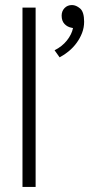

<svg xmlns="http://www.w3.org/2000/svg" viewBox="-20 -740 353 760"><path d="M69 0V-710H121V0ZM264 -630Q247 -633 235.5 -645Q224 -657 224 -678Q224 -696 235.5 -708Q247 -720 265 -720Q281 -720 297 -706.5Q313 -693 313 -654Q313 -631 305 -610Q297 -589 283.5 -570.5Q270 -552 252.5 -537.5Q235 -523 216 -513L196 -541Q226 -556 245 -580Q264 -604 269 -629Z"/></svg>

Font: Mukta ExtraLight
Style: Regular
Weight: 275
Designer: Girish Dalvi and Yashodeep Gholap
Foundry: Ek Type
Version: Version 2.538;PS 1.002;hotconv 16.6.51;makeotf.lib2.5.65220;